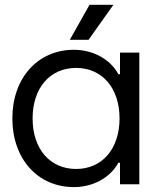

<svg xmlns="http://www.w3.org/2000/svg" viewBox="-20 -764 654 796"><path d="M286.6 11.7C364.7 11.7 436.5 -26.4 470.7 -89.4H477.5V0H557.6V-545.9H477.5V-456.5H470.7C436.5 -519.5 364.7 -557.6 286.6 -557.6C136.2 -557.6 31.2 -440.4 31.2 -272.9C31.2 -105.5 136.2 11.7 286.6 11.7ZM115.2 -272.9C115.2 -399.4 187 -482.4 295.4 -482.4C403.8 -482.4 475.6 -398.9 475.6 -272.9C475.6 -147 403.8 -63.5 295.4 -63.5C187 -63.5 115.2 -146.5 115.2 -272.9ZM269.5 -599.1H347.2L450.2 -744.1H351.1Z"/></svg>

Font: Guggenheim Sans Display
Style: Regular
Weight: 400
Designer: Modified by Tom Baber under direction of Pentagram Design 2023
Foundry: rsms
Version: Version 1.001;Glyphs 3.1.2 (3151)